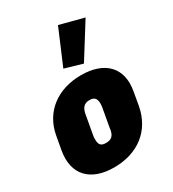

<svg xmlns="http://www.w3.org/2000/svg" viewBox="-200 -826 841 934"><g transform="rotate(-30 220.5 -358.5)"><path d="M165 9.8C297.4 9.8 394.5 -63 417.5 -189.9L430.7 -265.6C452.1 -387.2 380.4 -460 248 -460C116.7 -460 18.6 -387.2 -2.9 -265.6L-16.6 -189.9C-38.6 -63 33.7 9.8 165 9.8ZM189.5 -113.3C160.6 -113.3 147.9 -124.5 152.3 -171.4L170.9 -275.4C176.8 -319.8 194.3 -334.5 223.6 -334.5C252.4 -334.5 266.1 -319.8 260.3 -275.4L241.7 -171.4C237.3 -124.5 218.8 -113.3 189.5 -113.3ZM289.1 -501.5 408.2 -691.9 273.4 -727.1 189.9 -530.3Z"/></g></svg>

Font: Roboto Flex Super Cond Black
Style: Italic
Weight: 900
Width: 3
Italic angle: -10°
Designer: Berlow after Robertson
Foundry: Google
Version: Version 3.200;Glyphs 3.3 (3311)